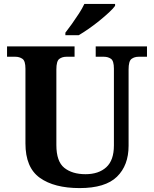

<svg xmlns="http://www.w3.org/2000/svg" viewBox="-20 -951 787 981"><path d="M387 10Q257 10 183.5 -42.5Q110 -95 110 -218V-600Q110 -640 94.5 -650.5Q79 -661 59 -661H16V-714H361V-661H319Q298 -661 283 -650Q268 -639 268 -596V-210Q268 -126 308.5 -93.5Q349 -61 417 -61Q484 -61 523 -96.5Q562 -132 562 -208V-600Q562 -640 547 -650.5Q532 -661 511 -661H469V-714H731V-661H688Q667 -661 652 -650Q637 -639 637 -596V-206Q637 -106 577.5 -48Q518 10 387 10ZM314 -784Q329 -803 347.5 -829Q366 -855 383.5 -882Q401 -909 411 -931H568V-921Q559 -908 537.5 -888Q516 -868 489 -846Q462 -824 434 -804.5Q406 -785 382 -771H314Z"/></svg>

Font: Noto Serif Test
Style: Regular
Weight: 400
Version: Version 1.000